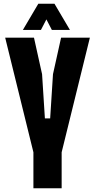

<svg xmlns="http://www.w3.org/2000/svg" viewBox="-20 -1000 505 1020"><path d="M157.5 0V-190V-191L7.5 -800H160.5L203.5 -606L218.5 -371H246.5L261.5 -606L304.5 -800H457.5L307.5 -191V-190V0ZM101.5 -841 183.5 -980H269.5L351.5 -841H255.5L226.5 -897L197.5 -841Z"/></svg>

Font: Big Shoulders Display Thin Black
Style: Regular
Weight: 900
Version: Version 2.002